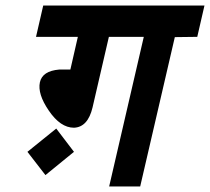

<svg xmlns="http://www.w3.org/2000/svg" viewBox="-20 -653 758 693"><path d="M183 -189 247 -105 144 -21 79 -105ZM314 -265Q297 -194 247 -192Q198 -192 156 -254Q115 -314 124 -356Q133 -397 194 -402H234L261 -520H110L136 -633H718L692 -520L611 -519L486 20H374L499 -520H373Z"/></svg>

Font: Miedinger
Style: Bold-Italic
Weight: 700
Italic angle: -13°
Version: Version 001.000